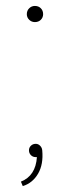

<svg xmlns="http://www.w3.org/2000/svg" viewBox="-20 -526 231 650"><path d="M50.8 88.9Q100.6 69.3 105 5.9H101.1Q91.3 5.9 84.7 -0.7Q78.1 -7.3 78.1 -17.1Q78.1 -26.4 84.7 -32.7Q91.3 -39.1 101.1 -39.1Q109.4 -39.1 115.7 -32.7Q122.1 -26.4 123 -17.1Q127.4 30.3 108.9 62Q90.3 93.8 57.1 104ZM70.8 -478Q70.8 -490.2 78.9 -498Q86.9 -505.9 98.1 -505.9Q110.4 -505.9 118.2 -498Q126 -490.2 126 -478Q126 -466.8 118.2 -459Q110.4 -451.2 98.1 -451.2Q86.9 -451.2 78.9 -459Q70.8 -466.8 70.8 -478Z"/></svg>

Font: Human Sans Thin
Style: Regular
Weight: 100
Designer: Tim Radville
Foundry: Continuum
Version: Version 1.000;FEAKit 1.0